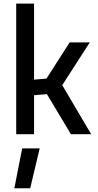

<svg xmlns="http://www.w3.org/2000/svg" viewBox="-20 -731 533 1046"><path d="M58.2 294.6 100.8 77.4H196.2L144.5 294.6ZM68.3 0V-711.2H165.5V-297.2L233.2 -302.8L359.4 -500H469.2L319.1 -267.1L476.6 0H366.2L235.7 -218.1L165.5 -212.4V0Z"/></svg>

Font: TitilliumWeb ExtraLight
Style: Regular
Weight: 400
Designer: Mohamed Gaber, Accademia di Belle Arti di Urbino and others
Foundry: Kief Type Foundry, Accademia di Belle Arti di Urbino and others
Version: Version 3.000; ttfautohint (v1.8.2)